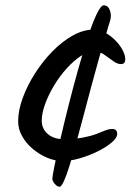

<svg xmlns="http://www.w3.org/2000/svg" viewBox="-20 -633 522 724"><path d="M371.2 -613Q384.7 -613 391.4 -600.5Q398 -587.9 398 -572.9Q398 -562.2 393.4 -548.7Q388.7 -535.1 383.4 -515.5Q369 -469.7 354.1 -415.8Q339.2 -361.9 323.8 -305.4Q308.4 -249 294.3 -194.3Q280.1 -139.7 266.7 -91.7Q253.3 -43.8 241.8 -7Q230.4 29.8 220.7 50.5Q211 71.3 204.6 71.3Q196.1 71.3 186.7 60.6Q177.4 49.9 177.4 40.8Q177.4 32.4 185.4 -7.3Q193.4 -47 207.1 -105.8Q220.7 -164.7 237.9 -233Q255.1 -301.4 273.9 -368.4Q292.6 -435.4 310.5 -490.7Q328.4 -546 344.4 -579.5Q360.3 -613 371.2 -613ZM452.3 -409.8Q452.3 -391.3 436.1 -391.3Q422 -391.3 406 -403.3Q390 -415.3 372.4 -427.3Q354.7 -439.4 336.1 -439.4Q311.2 -439.4 284 -421.3Q256.8 -403.2 230.5 -373.9Q204.3 -344.7 183.3 -309.7Q162.4 -274.6 149.9 -240Q137.4 -205.3 137.4 -177.4Q137.4 -147.6 159.9 -128Q182.4 -108.4 217.9 -108.4Q262.4 -108.4 292.5 -114.2Q322.5 -119.9 342.6 -127.5Q362.6 -135.1 376.4 -140.9Q390.3 -146.7 403.3 -146.7Q421.9 -146.7 421.9 -127.5Q421.9 -113.3 401.5 -95.9Q381 -78.4 349 -62.5Q317 -46.6 281.7 -36.3Q246.3 -25.9 215.7 -25.9Q187.2 -25.9 157.9 -38.2Q128.7 -50.4 103.7 -71.4Q78.7 -92.3 63.6 -119.3Q48.4 -146.3 48.4 -175.2Q48.4 -216.2 65.5 -263.1Q82.5 -309.9 111.6 -355.6Q140.7 -401.3 177.3 -438.9Q213.9 -476.4 254.1 -498.9Q294.3 -521.4 333.1 -521.4Q356.3 -521.4 377.4 -509.5Q398.5 -497.6 415.7 -480Q432.9 -462.4 442.6 -443.5Q452.3 -424.7 452.3 -409.8Z"/></svg>

Font: Kalam Variable Light
Style: Regular
Weight: 300
Designer: Lipi Raval, Jonny Pinhorn
Foundry: Indian Type Foundry
Version: Version 3.000